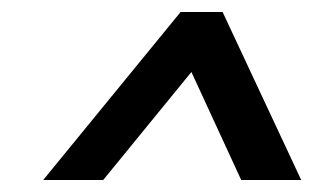

<svg xmlns="http://www.w3.org/2000/svg" viewBox="-20 -740 522 320"><path d="M52 -440 281 -720H351L482 -440H382L299 -620L152 -440Z"/></svg>

Font: Scada
Style: Italic
Weight: 400
Italic angle: -10°
Designer: Jovanny Lemonad
Foundry: Jovanny Lemonad
Version: Version 4.100;PS 004.100;hotconv 1.0.88;makeotf.lib2.5.64775